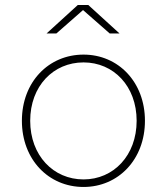

<svg xmlns="http://www.w3.org/2000/svg" viewBox="-20 -740 663 763"><path d="M312 3C450 3 556 -106 556 -260C556 -414 450 -523 312 -523C173 -523 67 -414 67 -260C67 -106 173 3 312 3ZM312 -27C192 -27 100 -122 100 -260C100 -398 192 -492 312 -492C431 -492 523 -398 523 -260C523 -122 431 -27 312 -27ZM165 -607H204L310 -700L416 -607H455L331 -720H289Z"/></svg>

Font: Chess Sans ExtraLight
Style: Regular
Weight: 275
Designer: Wolf Bōese
Foundry: Wolf Bōese
Version: Version 7.223;Glyphs 3.3 (3306)